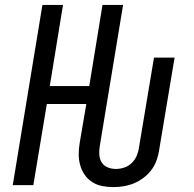

<svg xmlns="http://www.w3.org/2000/svg" viewBox="-20 -755 790 783"><path d="M442 8Q418 8 396 3.5Q374 -1 356 -12.5Q338 -24 325.5 -42Q313 -60 307 -81.5Q301 -103 301 -126Q301 -149 305 -172L332 -331H171L116 0H32L153 -735H237L183 -404H344L398 -735H482L387 -160Q384 -143 385 -125Q386 -107 394.5 -93Q403 -79 419 -72.5Q435 -66 453 -66Q470 -66 487.5 -72Q505 -78 518 -91Q531 -104 538 -121Q545 -138 547 -155L608 -520H692L629 -143Q626 -122 618.5 -101Q611 -80 597.5 -62Q584 -44 565.5 -30Q547 -16 526.5 -7.5Q506 1 484.5 4.5Q463 8 442 8Z"/></svg>

Font: Iosevka Custom Oblique
Style: Regular
Weight: 400
Italic angle: -9°
Designer: Belleve Invis
Foundry: Belleve Invis
Version: Version 27.0.1